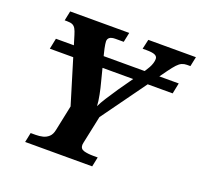

<svg xmlns="http://www.w3.org/2000/svg" viewBox="-124 -853 1039 993"><g transform="rotate(20 395.5 -357.0)"><path d="M66 -497 78 -556H754L742 -497ZM111 0 122 -53H149Q170 -53 188.5 -57.5Q207 -62 221 -75Q235 -88 240 -114L269 -253L161 -608Q155 -628 148.5 -639.5Q142 -651 131.5 -656Q121 -661 101 -661H88L99 -714H424L413 -661H368Q346 -661 336 -653.5Q326 -646 326 -632Q326 -626 327.5 -616.5Q329 -607 331.5 -594.5Q334 -582 338 -567L374 -426Q382 -397 389 -361.5Q396 -326 397 -301Q406 -321 425.5 -351.5Q445 -382 470 -419L569 -560Q577 -572 584 -584.5Q591 -597 595 -610Q599 -623 599 -634Q599 -648 585 -654.5Q571 -661 538 -661H517L529 -714H791L780 -661H761Q746 -661 733.5 -655.5Q721 -650 708 -636Q695 -622 676 -596L428 -252L398 -110Q397 -105 395.5 -98Q394 -91 394 -87Q394 -65 415 -59Q436 -53 467 -53H491L480 0Z"/></g></svg>

Font: Noto Serif
Style: Italic
Weight: 400
Italic angle: -12°
Designer: Monotype Design Team
Foundry: Monotype Imaging Inc.
Version: Version 2.013